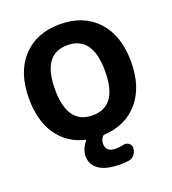

<svg xmlns="http://www.w3.org/2000/svg" viewBox="-167 -864 1081 1209"><g transform="rotate(-20 373.0 -260.0)"><path d="M541 -365Q541 -600 373 -600Q205 -600 205 -365Q205 -130 373 -130Q541 -130 541 -365ZM276 -1Q160 -29 95.5 -123.5Q31 -218 31 -365Q31 -541 123 -640.5Q215 -740 373 -740Q531 -740 623 -640.5Q715 -541 715 -365Q715 -198 631 -99Q547 0 402 9Q393 9 387 17Q372 36 372 61Q372 117 439 117Q464 117 489 111Q509 106 525.5 117Q542 128 542 148Q542 173 527.5 192.5Q513 212 489 216Q464 220 432 220Q338 220 290 187.5Q242 155 242 97Q242 51 278 7Q282 1 276 -1Z"/></g></svg>

Font: Rounded Mplus 1c ExtraBold
Style: Regular
Weight: 800
Version: Version 1.059.20150529